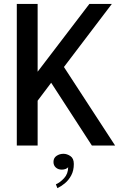

<svg xmlns="http://www.w3.org/2000/svg" viewBox="-20 -758 651 1000"><path d="M458.5 0 246.5 -327 176 -233.5V0H67.5V-737.5H176V-384.5L445.5 -737.5H562.5L313 -409L579.5 0ZM302 125.5Q283 125.5 270.8 114.5Q258.5 103.5 258.5 85.5Q258.5 64.5 274.5 53.8Q290.5 43 310.5 43Q329 43 346.8 55Q364.5 67 364.5 96Q364.5 130.5 351 155.5Q337.5 180.5 317.8 196.8Q298 213 279 222L271 202Q292.5 193 313.8 170Q335 147 335 112Q332 118 322.2 121.8Q312.5 125.5 302 125.5Z"/></svg>

Font: Epilogue Medium
Style: Regular
Weight: 500
Designer: Tyler Finck
Foundry: Etcetera Type Co
Version: Version 2.111; ttfautohint (v1.8.3)